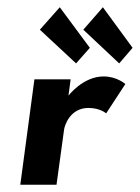

<svg xmlns="http://www.w3.org/2000/svg" viewBox="-20 -510 386 530"><path d="M346 -378 264 -490 210 -428 309 -335ZM228 -378 145 -490 90 -428 190 -335ZM175 -291H75L36 0H136L157 -153C158 -161 172 -212 224 -212C257 -212 273 -197 273 -197L326 -278C326 -278 303 -299 266 -299C209 -299 169 -246 169 -246Z"/></svg>

Font: Hussar Tani
Style: Kurs
Weight: 700
Foundry: Cannot Into Space Fonts
Version: Version 0.92